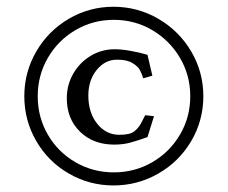

<svg xmlns="http://www.w3.org/2000/svg" viewBox="-20 -612 681 574"><path d="M52.7 -324.2Q52.7 -396.5 88.4 -458Q124 -519.5 185.5 -555.7Q247.1 -591.8 319.3 -591.8Q391.6 -591.8 453.6 -555.7Q515.6 -519.5 551.8 -458Q587.9 -396.5 587.9 -324.2Q587.9 -252 551.8 -190.4Q515.6 -128.9 453.6 -93.3Q391.6 -57.6 319.3 -57.6Q247.1 -57.6 185.5 -93.3Q124 -128.9 88.4 -190.4Q52.7 -252 52.7 -324.2ZM548.8 -324.2Q548.8 -386.7 518.1 -439Q487.3 -491.2 435.1 -522Q382.8 -552.7 320.3 -552.7Q257.8 -552.7 205.6 -522Q153.3 -491.2 123 -439Q92.8 -386.7 92.8 -324.2Q92.8 -261.7 123 -209.5Q153.3 -157.2 205.6 -127Q257.8 -96.7 320.3 -96.7Q382.8 -96.7 435.1 -127Q487.3 -157.2 518.1 -209.5Q548.8 -261.7 548.8 -324.2ZM179.7 -318.4Q179.7 -358.4 199.2 -392.1Q218.8 -425.8 251.5 -445.3Q284.2 -464.8 323.2 -464.8Q342.8 -464.8 370.1 -460Q397.5 -455.1 420.9 -448.2L435.5 -385.7L408.2 -377.9Q403.3 -393.6 397.5 -403.8Q391.6 -414.1 375.5 -423.8Q359.4 -433.6 330.1 -433.6Q293.9 -433.6 269 -402.8Q244.1 -372.1 244.1 -326.2Q244.1 -275.4 270.5 -242.2Q296.9 -209 336.9 -209Q368.2 -209 381.3 -219.2Q394.5 -229.5 402.3 -244.6Q410.2 -259.8 414.1 -267.6L440.4 -264.6L420.9 -202.1Q390.6 -191.4 369.1 -185.5Q347.7 -179.7 321.3 -179.7Q258.8 -179.7 219.2 -218.3Q179.7 -256.8 179.7 -318.4Z"/></svg>

Font: Comprehension Dark
Style: Regular
Weight: 700
Designer: Alfredo Marco Pradil
Foundry: Alfredo Marco Pradil
Version: 1.0